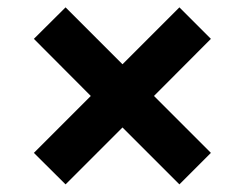

<svg xmlns="http://www.w3.org/2000/svg" viewBox="-20 -584 649 509"><path d="M153.8 -95.2 69.8 -178.7 220.7 -329.6 69.8 -481 153.8 -564.5 304.7 -413.6 455.6 -564.5 539.1 -481 388.2 -329.6 539.1 -178.7 455.6 -95.2 304.7 -246.1Z"/></svg>

Font: Goblin
Style: Regular
Weight: 400
Designer: Riccardo De Franceschi
Foundry: Sorkin Type Co.
Version: Version 1.001